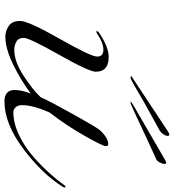

<svg xmlns="http://www.w3.org/2000/svg" viewBox="21 -781 780 862"><g transform="rotate(90 411.0 -350.0)"><path d="M820 -244Q761 -149 648 -64.5Q535 20 436 20Q384 20 384 -26Q384 -56 400 -98Q338 -52 267.5 -18Q197 16 144 16Q120 16 97 1Q74 -14 74 -50.5Q74 -87 154 -227.5Q234 -368 234 -396Q234 -424 203.5 -424Q173 -424 134 -398Q125 -392 122.5 -392Q120 -392 120 -396Q120 -400 126 -404Q190 -448 236 -448Q302 -448 302 -390Q302 -360 226 -225.5Q150 -91 150 -67Q150 -43 167 -33.5Q184 -24 204 -24Q255 -24 318 -64.5Q381 -105 416 -142Q438 -190 494 -290.5Q550 -391 564 -408Q599 -446 628 -446Q636 -446 636 -434Q636 -422 589.5 -339.5Q543 -257 486 -184Q452 -110 452 -58Q452 -42 461 -31Q470 -20 484 -20Q534 -20 588.5 -46.5Q643 -73 687 -112.5Q731 -152 761 -186Q791 -220 802.5 -237Q814 -254 818 -254Q822 -254 822 -251Q822 -248 820 -244ZM570 -714Q579 -720 586 -720Q590 -720 590 -712Q590 -704 583 -694Q576 -683 568 -678Q491 -636 436 -605Q382 -573 364 -563Q334 -546 328 -546Q322 -546 322 -550ZM458 -562 696 -700Q705 -706 712 -706Q716 -706 716 -698Q716 -690 709.5 -677.5Q703 -665 696 -662Q664 -648 600 -618Q448 -546 442 -546Q436 -546 436 -547.5Q436 -549 458 -562Z"/></g></svg>

Font: Miama
Style: Regular
Weight: 400
Italic angle: 16.5°
Designer: Linus Romer
Foundry: Linus Romer
Version: 0.32